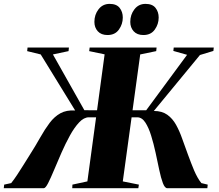

<svg xmlns="http://www.w3.org/2000/svg" viewBox="-49 -994 1154 1014"><path d="M-29 0 -27 -19 10 -27Q25 -45.5 41 -69.8Q57 -94 73.8 -121Q90.5 -148 107 -174Q138.5 -223.5 163.2 -267.5Q188 -311.5 213 -344.8Q238 -378 270 -395.8Q302 -413.5 348 -410.5L166 -706.5L94.5 -724L96.5 -743H315L313 -724L230.5 -706.5L396.5 -412L463.5 -411.5L503.5 -707L422 -724L424.5 -743H778L776 -724L691.5 -706.5L651 -411.5H723L939 -704.5L866.5 -725L868.5 -743H1080L1078 -725L1007 -703.5L763.5 -408Q806.5 -408 834.5 -388Q862.5 -368 881 -334.5Q899.5 -301 913.8 -259.8Q928 -218.5 944 -176.5Q952 -155 960 -134Q968 -113 976.2 -93.8Q984.5 -74.5 994 -57.5Q1003.5 -40.5 1014.5 -27L1048 -19L1046 0H834.5Q821.5 0 811.2 -27Q801 -54 792 -96.8Q783 -139.5 772.8 -187.2Q762.5 -235 749.2 -277.8Q736 -320.5 718.2 -347.5Q700.5 -374.5 675.5 -374.5H646L599.5 -36L684.5 -19L681.5 0H332.5L333.5 -19L412.5 -36L458.5 -374.5H420.5Q394 -374.5 368.8 -347.5Q343.5 -320.5 320 -277.8Q296.5 -235 275.5 -187.2Q254.5 -139.5 236.8 -96.8Q219 -54 205.2 -27Q191.5 0 182 0ZM519 -809Q485.5 -809 467.5 -828.8Q449.5 -848.5 449.5 -878.5Q449.5 -916.5 471.5 -945Q493.5 -973.5 530 -973.5Q566.5 -973.5 583 -952.2Q599.5 -931 599.5 -901.5Q599.5 -866.5 579 -837.8Q558.5 -809 519 -809ZM708.5 -809Q675 -809 657 -828.8Q639 -848.5 639 -878.5Q639 -916.5 661 -945Q683 -973.5 719.5 -973.5Q756 -973.5 772.5 -952.2Q789 -931 789 -901.5Q789 -866.5 768.5 -837.8Q748 -809 708.5 -809Z"/></svg>

Font: Merriweather 144pt Black
Style: Italic
Weight: 900
Italic angle: -7.8°
Version: Version 2.101